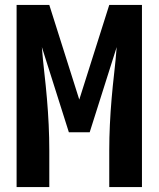

<svg xmlns="http://www.w3.org/2000/svg" viewBox="-20 -755 640 775"><path d="M47 0V-735H179L300 -353L421 -735H553V0H421V-147Q421 -199 423.5 -251.5Q426 -304 430.5 -356.5Q435 -409 441 -461Q447 -513 451 -565L342 -221H258L149 -565Q153 -513 159 -461Q165 -409 169.5 -356.5Q174 -304 176.5 -251.5Q179 -199 179 -147V0Z"/></svg>

Font: Iosevka Custom XBdEx
Style: Regular
Weight: 800
Width: 7
Monospace: yes
Designer: Belleve Invis
Foundry: Belleve Invis
Version: Version 11.2.4; ttfautohint (v1.8.4)